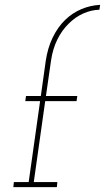

<svg xmlns="http://www.w3.org/2000/svg" viewBox="-20 -770 432 790"><path d="M37 -21 35 0H214L216 -21H119L166 -354H295L298 -375H169L190 -521Q197 -569 216 -607.5Q235 -646 263 -673Q290 -700 322.5 -714.5Q355 -729 389 -730L392 -750Q352 -748 315 -732.5Q278 -717 248 -688Q218 -659 197 -616Q176 -573 168 -518L148 -375H87L84 -354H145L98 -21Z"/></svg>

Font: Josefin Slab Thin ExtraLight
Style: Italic
Weight: 250
Italic angle: -12°
Version: Version 2.000